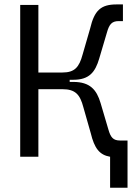

<svg xmlns="http://www.w3.org/2000/svg" viewBox="-20 -716 626 877"><path d="M72.3 0H155.3V-308.6H265.1C324.7 -308.6 345.7 -283.7 360.8 -226.1L394.5 -107.9C411.1 -39.1 434.1 -8.3 482.9 0V141.6H562.5V-74.2H528.3C497.1 -74.2 485.4 -88.4 475.1 -124.5L439.5 -245.1C421.4 -306.6 390.6 -341.8 314.9 -341.8H298.3V-351.6H314.9C387.7 -351.6 415 -386.7 433.1 -448.2L468.8 -568.8C479 -605 491.2 -619.6 522 -619.6H541.5V-695.8H512.7C440.4 -695.8 411.1 -668.5 391.6 -585.4L357.4 -467.3C341.8 -409.2 321.3 -384.8 265.1 -384.8H155.3V-693.4H72.3Z"/></svg>

Font: Cascadia Mono PL SemiLight
Style: Regular
Weight: 350
Monospace: yes
Designer: Aaron Bell
Foundry: Saja Typeworks
Version: Version 2404.023